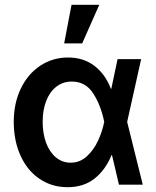

<svg xmlns="http://www.w3.org/2000/svg" viewBox="-20 -780 661 811"><path d="M38.1 -265.6Q38.1 -344.2 68.1 -406.2Q98.1 -468.3 150.4 -502.7Q202.6 -537.1 267.6 -537.1Q332.5 -537.1 378.7 -502Q424.8 -466.8 448.2 -405.3H450.2L476.6 -530.3H576.2L517.1 -265.1L583 0H482.4L453.1 -125H451.2Q425.8 -62.5 379.6 -25.9Q333.5 10.7 265.6 10.7Q199.2 10.7 147.5 -24.2Q95.7 -59.1 66.9 -122.1Q38.1 -185.1 38.1 -265.6ZM278.3 -92.8Q317.4 -92.8 346.7 -119.6Q376 -146.5 394 -185.5Q412.1 -224.6 419.9 -263.7L420.4 -265.1L419.9 -266.6Q406.2 -334.5 374 -385Q341.8 -435.5 283.2 -435.5Q246.1 -435.5 218.3 -414.1Q190.4 -392.6 175.3 -354Q160.2 -315.4 160.2 -265.6Q160.2 -215.8 174.8 -176.5Q189.5 -137.2 216.3 -115Q243.2 -92.8 278.3 -92.8ZM282.2 -759.8H399.4L327.1 -596.7H251Z"/></svg>

Font: Pretendard Std SemiBold
Style: Regular
Weight: 600
Designer: Base glyphs from Inter by Rasmus Andersson; Hangeul glyphs from Noto Sans CJK(Source Han Sans) by Jang Soo-young and Kan
Foundry: Kil Hyung-jin
Version: Version 1.309